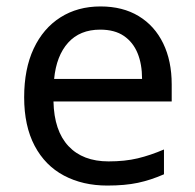

<svg xmlns="http://www.w3.org/2000/svg" viewBox="-20 -566 604 596"><path d="M292 -546Q361 -546 410.5 -516Q460 -486 486.5 -431.5Q513 -377 513 -304V-251H146Q148 -160 192.5 -112.5Q237 -65 317 -65Q368 -65 407.5 -74.5Q447 -84 489 -102V-25Q448 -7 408 1.5Q368 10 313 10Q237 10 178.5 -21Q120 -52 87.5 -113.5Q55 -175 55 -264Q55 -352 84.5 -415Q114 -478 167.5 -512Q221 -546 292 -546ZM291 -474Q228 -474 191.5 -433.5Q155 -393 148 -321H421Q421 -367 407 -401Q393 -435 364.5 -454.5Q336 -474 291 -474Z"/></svg>

Font: ing115
Style: Regular
Weight: 400
Designer: Monotype Design Team
Foundry: Monotype Imaging Inc.
Version: Version 2.013